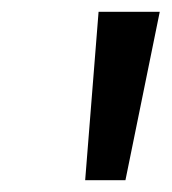

<svg xmlns="http://www.w3.org/2000/svg" viewBox="-20 -779 293 328"><path d="M194.3 -471.2 252.9 -758.8H148.4L125.5 -471.2Z"/></svg>

Font: Winston
Style: Italic
Weight: 400
Italic angle: -8.13011°
Designer: Vernon Adams, Kim Jin-seong, David Berlow, Cristiano Sobral
Foundry: The Winston Project Authors
Version: Version 3.004